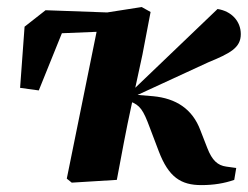

<svg xmlns="http://www.w3.org/2000/svg" viewBox="-20 -519 715 554"><path d="M91.9 -258.1 164.3 -437.3 107.3 -421 351.6 -431 364 -480.4 111.5 -489.5 50.9 -442 38 -265.5 91.9 -258.1ZM187 8 317.1 0C330.8 -72.4 343.5 -142.9 359.2 -214.3L390.9 -360.9L414.5 -484.4L388.9 -498.7L269.4 -480L172.7 -3.6L187 8ZM561 15.1C596.2 15.1 627.4 10 655.9 0L661.6 -34.3L632.8 -38.3C608 -41.7 592 -56.4 578.4 -91.3L558.2 -143.1C535.2 -205 487.4 -235.2 421.7 -241.4L365.9 -246L362.2 -238.3L580.8 -339.1C644 -365.2 674.8 -381 674.8 -420.5C674.8 -458 647.6 -487 607.7 -493L345.5 -242L344.9 -230.2L355.6 -226.3C384.1 -215.3 393.1 -202.5 412.5 -150L438 -82.8C466.5 -7.7 502.1 15.1 561 15.1Z"/></svg>

Font: Source Serif 4 Variable
Style: Italic
Weight: 400
Italic angle: -12°
Designer: Frank Grießhammer
Foundry: Adobe Systems Incorporated
Version: Version 4.004;hotconv 1.0.116;makeotfexe 2.5.65601